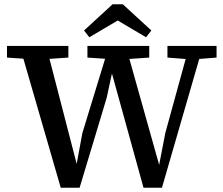

<svg xmlns="http://www.w3.org/2000/svg" viewBox="-20 -884 1052 907"><path d="M267 3 73 -667H198L344 -103H341L369 -255L495 -667H574L733 -101H731L761 -256L874 -667H939L745 3H658L506 -547H511L484 -422L356 3ZM13 -612V-667H303V-612L185 -604H129ZM393 -612V-667H685V-612L569 -604H512ZM771 -612V-667H1003V-612L901 -604H874ZM560 -864 695 -740 670 -708 494 -812H578L402 -708L377 -740L512 -864Z"/></svg>

Font: Source Serif 4 Medium
Style: Regular
Weight: 500
Designer: Frank Grießhammer
Foundry: Adobe Systems Incorporated
Version: Version 4.004;hotconv 1.0.116;makeotfexe 2.5.65601